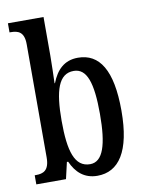

<svg xmlns="http://www.w3.org/2000/svg" viewBox="-86 -821 676 892"><g transform="rotate(-10 252.0 -375.0)"><path d="M301 10C402 10 463 -76 463 -269C463 -461 407 -546 306 -546C241 -546 204 -507 181 -448H179C180 -479 182 -542 182 -578V-760H14V-717H19C54 -717 83 -708 83 -649V-115C83 -52 53 -43 20 -43H14V0H154L172 -78H178C201 -26 239 10 301 10ZM277 -49C204 -49 181 -127 181 -270C181 -413 205 -489 276 -489C338 -489 362 -419 362 -271C362 -127 338 -49 277 -49Z"/></g></svg>

Font: Noto Serif Sinhala ExtraCondensed Medium
Style: Regular
Weight: 500
Width: 2
Designer: Jelle Bosma - Monotype Design Team
Foundry: Monotype Imaging Inc.
Version: Version 2.007